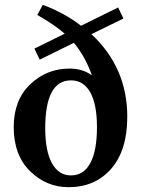

<svg xmlns="http://www.w3.org/2000/svg" viewBox="-20 -763 590 798"><path d="M275 -34Q328 -34 355.5 -85.5Q383 -137 383 -234Q383 -330 355 -379.5Q327 -429 275 -429Q168 -429 168 -230Q168 -135 196 -84.5Q224 -34 275 -34ZM493 -686 360 -621Q509 -482 509 -278Q509 -138 442 -61.5Q375 15 265 15Q173 15 105 -51.5Q37 -118 37 -235Q37 -347 105.5 -412.5Q174 -478 269 -478Q323 -478 362 -450Q334 -529 287 -585L145 -515L123 -561L249 -623Q208 -659 135 -701L158 -743Q248 -709 317 -656L471 -732Z"/></svg>

Font: TypoPRO Source Serif Pro
Style: Regular
Weight: 600
Designer: Frank Grießhammer
Foundry: Adobe Systems Incorporated
Version: Version 1.017;PS 1.0;hotconv 1.0.79;makeotf.lib2.5.61930